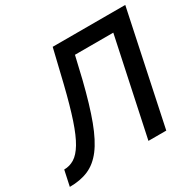

<svg xmlns="http://www.w3.org/2000/svg" viewBox="-167 -880 1072 1054"><g transform="rotate(-30 368.5 -353.5)"><path d="M-13 3 8 -95Q43 -95 73 -113.5Q103 -132 130 -177Q157 -222 183.5 -301Q210 -380 240 -502L290 -710H750L600 0H487L617 -611H374L341 -471Q306 -330 271.5 -238Q237 -146 197 -93.5Q157 -41 106 -19Q55 3 -13 3Z"/></g></svg>

Font: Raleway SemiBold
Style: Italic
Weight: 600
Italic angle: -12°
Designer: Matt McInerney, Pablo Impallari, Rodrigo Fuenzalida
Foundry: Matt McInerney, Pablo Impallari, Rodrigo Fuenzalida
Version: Version 4.026